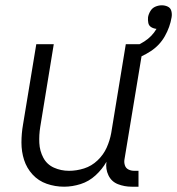

<svg xmlns="http://www.w3.org/2000/svg" viewBox="-20 -697 669 725"><path d="M222 8Q253 8 284.5 -2Q316 -12 341 -35Q366 -58 382 -86Q378 -59 389.5 -35Q401 -11 425.5 -1.5Q450 8 477 8H503V-52H487Q475 -52 465 -57Q455 -62 451.5 -73Q448 -84 450 -95L522 -530H455L400 -195Q395 -167 383 -140Q371 -113 348.5 -91.5Q326 -70 297.5 -61Q269 -52 241 -52Q210 -52 183.5 -64Q157 -76 143.5 -101.5Q130 -127 128.5 -157Q127 -187 132 -218L183 -530H117L67 -227Q61 -193 61 -158.5Q61 -124 71 -93Q81 -62 103 -38Q125 -14 156.5 -3Q188 8 222 8ZM479 -471Q516 -482 549.5 -504Q583 -526 602.5 -560.5Q622 -595 628 -632Q630 -644 627 -655.5Q624 -667 613.5 -672Q603 -677 591 -677Q579 -677 567 -672Q555 -667 548 -655.5Q541 -644 539 -632Q538 -621 540 -610.5Q542 -600 551 -594.5Q560 -589 571 -588Q554 -559 525 -540.5Q496 -522 464 -513Z"/></svg>

Font: Iosevka Sparkle Light
Style: Italic
Weight: 300
Italic angle: -9°
Designer: Belleve Invis
Foundry: Belleve Invis
Version: Version 4.5.0; ttfautohint (v1.8.3)